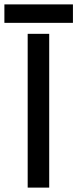

<svg xmlns="http://www.w3.org/2000/svg" viewBox="-37 -854 352 874"><path d="M89 0V-700H187V0ZM-17 -750V-834H295V-750Z"/></svg>

Font: Figtree Medium
Style: Regular
Weight: 500
Designer: Erik Kennedy
Foundry: Erik Kennedy
Version: Version 2.001; ttfautohint (v1.8.4.7-5d5b);gftools[0.9.27]